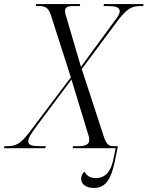

<svg xmlns="http://www.w3.org/2000/svg" viewBox="-70 -734 731 951"><path d="M-50 0H154L157 -10H130C89 -10 70 -15 70 -33C70 -53 86 -74 114 -113L284 -340L362 -84C369 -63 372 -53 372 -40C372 -19 353 -10 318 -10H292L290 0H503L490 62C475 128 442 148 406 148C376 148 361 138 349 116C337 125 332 137 332 153C332 177 355 197 395 197C452 197 480 156 499 64L514 -10H495C470 -10 458 -16 444 -58L335 -392L509 -626C559 -694 584 -704 626 -704H639L641 -714H445L443 -704H463C499 -704 523 -699 523 -679C523 -664 512 -648 495 -627L331 -403L264 -631C257 -653 252 -669 252 -679C252 -696 263 -704 289 -704H325L327 -714H109L107 -704H122C156 -704 171 -695 183 -656L281 -351L78 -82C31 -20 8 -10 -36 -10H-48Z"/></svg>

Font: Noto Serif Display SemiCondensed Light
Style: Italic
Weight: 300
Width: 4
Italic angle: -12°
Designer: Monotype Design Team
Foundry: Monotype Imaging Inc.
Version: Version 2.009